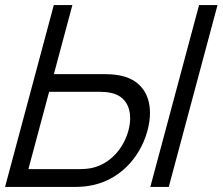

<svg xmlns="http://www.w3.org/2000/svg" viewBox="-47 -740 881 760"><path d="M-27 0H251C265 0 283.8 -1 303.1 -4C419.8 -21.5 506.8 -111 536.9 -223.5C543.5 -247.9 546.7 -271.3 546.7 -293.1C546.7 -371.3 504.6 -429.2 420.6 -442.5C402.9 -445.5 384.7 -446.5 370.7 -446.5H166.2L239.5 -720H166ZM548 0H621L814 -720H741ZM65.4 -70.5 147.4 -376.5H349.9C361.9 -376.5 379.2 -375.5 393.7 -372C446 -360.3 468.2 -319.9 468.2 -271.9C468.2 -256.3 465.8 -239.9 461.4 -223.5C443.5 -156.5 391.8 -90.5 314 -74.5C297.7 -71.5 279.9 -70.5 267.9 -70.5Z"/></svg>

Font: Manrope
Style: RegularItalic
Weight: 400
Italic angle: -15°
Designer: Mikhail Sharanda
Foundry: Mikhail Sharanda
Version: Version 4.502;hotconv 1.0.109;makeotfexe 2.5.65596